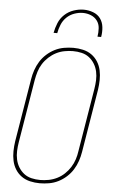

<svg xmlns="http://www.w3.org/2000/svg" viewBox="-63 -997 625 1046"><g transform="rotate(5 250.0 -473.5)"><path d="M195 8Q168 8 142 2Q116 -4 95.5 -18.5Q75 -33 61.5 -54.5Q48 -76 42.5 -101.5Q37 -127 37.5 -154Q38 -181 42 -208L99 -553Q103 -578 111.5 -603Q120 -628 134 -650.5Q148 -673 168.5 -691.5Q189 -710 213 -722Q237 -734 263 -738.5Q289 -743 314 -743Q341 -743 367 -737Q393 -731 413.5 -716.5Q434 -702 447.5 -680.5Q461 -659 466.5 -633.5Q472 -608 471.5 -581Q471 -554 467 -527L410 -182Q406 -157 397.5 -132Q389 -107 375 -84.5Q361 -62 340.5 -43.5Q320 -25 296 -13Q272 -1 246 3.5Q220 8 195 8ZM196 -10Q218 -10 242 -14.5Q266 -19 288 -30Q310 -41 328 -58Q346 -75 359 -95.5Q372 -116 379.5 -139Q387 -162 390 -185L447 -530Q451 -554 452 -578Q453 -602 448 -625Q443 -648 431 -667.5Q419 -687 401.5 -700.5Q384 -714 361 -719.5Q338 -725 313 -725Q291 -725 267 -720.5Q243 -716 221.5 -705Q200 -694 181.5 -677Q163 -660 150 -639.5Q137 -619 130 -596Q123 -573 119 -550L62 -205Q58 -181 57 -157Q56 -133 61 -110Q66 -87 78 -67.5Q90 -48 107.5 -34.5Q125 -21 148 -15.5Q171 -10 196 -10ZM199 -815Q204 -842 215 -869Q226 -896 247.5 -916Q269 -936 297 -945.5Q325 -955 352 -955Q379 -955 404 -945.5Q429 -936 443.5 -916Q458 -896 461 -869Q464 -842 459 -815H439Q443 -838 441.5 -861.5Q440 -885 427 -902.5Q414 -920 393 -928.5Q372 -937 349 -937Q326 -937 302 -928.5Q278 -920 260 -902.5Q242 -885 232.5 -861.5Q223 -838 219 -815Z"/></g></svg>

Font: Iosevka Term Curly Thin
Style: Italic
Weight: 100
Italic angle: -9°
Designer: Belleve Invis
Foundry: Belleve Invis
Version: Version 32.3.0